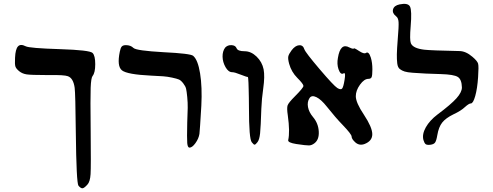

<svg xmlns="http://www.w3.org/2000/svg" viewBox="-20 -992 2590 1008"><path d="M392 -17Q381 -31 378 -298Q376 -500 372 -531Q365 -582 336 -592Q318 -599 238 -598Q228 -598 220 -598Q143 -598 120 -601.5Q97 -605 81 -618Q65 -631 61 -642.5Q57 -654 59 -689Q61 -734 74.5 -748.5Q88 -763 115 -749Q134 -739 294 -734Q451 -729 466 -714Q480 -700 480 -655Q480 -610 466 -593Q458 -583 456 -531Q454 -479 456 -310Q458 -117 455.5 -77.5Q453 -38 439 -23Q422 -4 413 -3.5Q404 -3 392 -17Z M963 -349Q965 -399 965.5 -425.5Q966 -452 963 -482.5Q960 -513 957 -526Q954 -539 942 -554.5Q930 -570 919.5 -574.5Q909 -579 883.5 -584.5Q858 -590 836 -591.5Q814 -593 772 -595Q648 -601 620.5 -622.5Q593 -644 609 -721Q613 -741 619.5 -748Q626 -755 641 -755Q666 -755 681 -740Q696 -726 838 -718Q980 -711 994 -699Q1019 -678 1030.5 -606.5Q1042 -535 1037 -437Q1029 -302 1027 -289Q1023 -264 1006 -240.5Q989 -217 975 -217Q965 -217 963 -241Q961 -265 963 -349Z M1302 -245Q1287 -262 1287 -427Q1287 -453 1286.5 -478Q1286 -503 1285.5 -522.5Q1285 -542 1284.5 -557Q1284 -572 1283 -580Q1282 -588 1281 -588Q1277 -587 1244 -600Q1212 -613 1199 -613Q1179 -613 1164 -639.5Q1149 -666 1148.5 -694.5Q1148 -723 1162 -742Q1175 -756 1195.5 -755Q1216 -754 1222 -739Q1228 -723 1264 -723Q1298 -723 1327 -695Q1356 -667 1364 -628Q1371 -591 1362 -528Q1354 -473 1352 -421Q1349 -325 1345.5 -292Q1342 -259 1332 -246Q1322 -233 1317 -232.5Q1312 -232 1302 -245Z M1535 -236Q1491 -243 1493 -256Q1503 -300 1491 -386Q1485 -425 1490 -439Q1495 -453 1528 -486Q1573 -531 1573 -541Q1573 -551 1541 -583Q1510 -614 1498 -657Q1491 -683 1493.5 -695.5Q1496 -708 1511 -728Q1530 -753 1550.5 -754.5Q1571 -756 1578 -733Q1584 -716 1658 -629Q1732 -542 1751 -530Q1769 -519 1776 -527Q1783 -535 1789 -573Q1795 -609 1787 -608Q1786 -608 1784 -607Q1768 -597 1757 -629Q1748 -656 1754 -688Q1767 -769 1814 -743Q1820 -740 1825.5 -738Q1831 -736 1834 -736Q1837 -736 1837 -737Q1837 -743 1864 -725Q1891 -707 1901 -714Q1916 -724 1927 -689Q1935 -663 1935 -628Q1935 -596 1931 -587Q1927 -578 1914 -578Q1892 -578 1870 -547.5Q1848 -517 1848 -487Q1848 -453 1891 -389Q1934 -324 1934.5 -288Q1935 -252 1894 -236Q1867 -226 1846 -244Q1826 -262 1826 -275Q1826 -287 1779 -336Q1742 -374 1696 -432Q1666 -470 1641 -482Q1616 -494 1605 -477Q1592 -457 1597 -430Q1602 -403 1623 -378Q1651 -345 1653.5 -302Q1656 -259 1631 -240Q1617 -229 1602.5 -228.5Q1588 -228 1535 -236Z M2203 -257Q2195 -287 2215.5 -323.5Q2236 -360 2277 -391Q2348 -444 2376.5 -476Q2405 -508 2405 -533Q2404 -575 2383.5 -588Q2363 -601 2295 -603Q2210 -605 2147 -610Q2119 -612 2104.5 -616.5Q2090 -621 2079 -629.5Q2068 -638 2065.5 -659.5Q2063 -681 2063.5 -707.5Q2064 -734 2068 -784Q2074 -854 2072.5 -876Q2071 -898 2060 -906Q2038 -923 2043.5 -943Q2049 -963 2078 -969Q2122 -978 2132.5 -957.5Q2143 -937 2136 -854Q2130 -782 2137 -765Q2148 -738 2208 -731Q2244 -727 2391 -724Q2425 -724 2460 -694Q2486 -672 2490 -658Q2494 -644 2490 -587Q2486 -527 2475 -488Q2464 -449 2452 -449Q2442 -449 2421 -430Q2400 -410 2361 -392Q2320 -372 2301.5 -348.5Q2283 -325 2276 -283Q2271 -253 2264 -243.5Q2257 -234 2239 -232Q2222 -230 2215 -235Q2208 -240 2203 -257Z"/></svg>

Font: Daniel
Style: Regular
Weight: 400
Version: Version 1.1